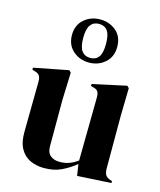

<svg xmlns="http://www.w3.org/2000/svg" viewBox="-117 -859 801 959"><g transform="rotate(15 283.5 -380.0)"><path d="M201 15Q162 15 129.5 0Q97 -15 78.5 -48.5Q60 -82 61 -137L64 -394Q64 -417 56 -427Q48 -437 31 -441L19 -445V-455L198 -490L208 -480L203 -338V-97Q203 -65 221.5 -50Q240 -35 268 -35Q296 -35 318 -43Q340 -51 362 -67L366 -393Q366 -416 359 -425.5Q352 -435 333 -439L323 -442V-452L498 -490L508 -480L505 -338V-67Q505 -45 511 -33Q517 -21 537 -13L547 -10V0L372 10L363 -49Q330 -22 291.5 -3.5Q253 15 201 15ZM282 -552Q234 -552 199.5 -582Q165 -612 165 -664Q165 -715 199.5 -745Q234 -775 282 -775Q330 -775 364.5 -746Q399 -717 399 -664Q399 -612 364.5 -582Q330 -552 282 -552ZM282 -576Q311 -576 326 -596.5Q341 -617 341 -664Q341 -711 326 -731.5Q311 -752 282 -752Q254 -752 238.5 -731.5Q223 -711 223 -664Q223 -617 238.5 -596.5Q254 -576 282 -576Z"/></g></svg>

Font: DeepMind Serif Display
Style: Regular
Weight: 400
Designer: Frank Grießhammer / Modifications: Colophon Foundry
Foundry: Colophon Foundry
Version: Version 5.003; ttfautohint (v1.8.2)